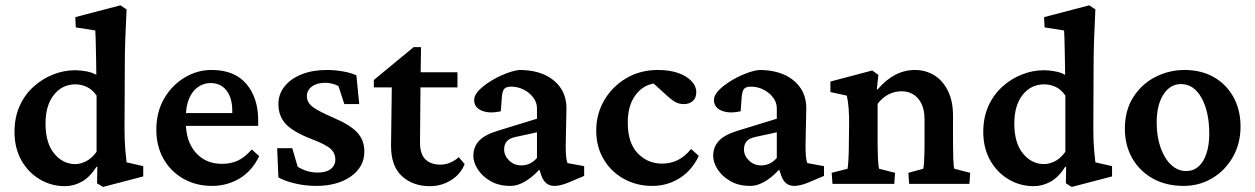

<svg xmlns="http://www.w3.org/2000/svg" viewBox="-20 -700 4779 731"><path d="M372.1 11.7 349.6 -2 350.6 -64.5 347.7 -65.4Q321.3 -24.4 290.5 -7.8Q259.8 8.8 227.5 8.8Q174.8 8.8 130.9 -17.6Q86.9 -43.9 61 -90.3Q35.2 -136.7 35.2 -198.2Q35.2 -252.9 54.7 -296.4Q74.2 -339.8 107.9 -370.1Q141.6 -400.4 182.6 -416.5Q223.6 -432.6 265.6 -432.6Q287.1 -432.6 309.6 -428.2Q332 -423.8 346.7 -415Q346.7 -432.6 346.2 -457.5Q345.7 -482.4 345.2 -507.8Q344.7 -533.2 344.2 -553.7Q343.8 -574.2 342.8 -584L268.6 -595.7L266.6 -634.8L438.5 -679.7L461.9 -664.1Q459 -603.5 457 -550.3Q455.1 -497.1 455.1 -438.5L454.1 -212.9Q454.1 -163.1 457 -130.9Q460 -98.6 461.9 -82L525.4 -67.4V-28.3ZM266.6 -75.2Q286.1 -75.2 307.6 -85.9Q329.1 -96.7 347.7 -122.1V-335.9Q332 -359.4 310.5 -369.1Q289.1 -378.9 267.6 -378.9Q216.8 -378.9 185.1 -338.9Q153.3 -298.8 153.3 -229.5Q153.3 -155.3 186.5 -115.2Q219.7 -75.2 266.6 -75.2Z M787.1 7.8Q726.6 7.8 678.2 -19.5Q629.9 -46.9 602.5 -95.2Q575.2 -143.6 575.2 -206.1Q575.2 -274.4 605.5 -325.7Q635.7 -377 684.6 -405.8Q733.4 -434.6 789.1 -433.6Q874 -432.6 918.5 -379.9Q962.9 -327.1 962.9 -242.2V-220.7H673.8V-269.5H877.9L864.3 -249V-278.3Q864.3 -327.1 842.3 -355.5Q820.3 -383.8 781.2 -383.8Q755.9 -383.8 734.4 -369.1Q712.9 -354.5 700.2 -325.2Q687.5 -295.9 687.5 -252V-234.4Q687.5 -162.1 725.1 -119.1Q762.7 -76.2 825.2 -76.2Q858.4 -76.2 885.3 -88.4Q912.1 -100.6 938.5 -130.9L966.8 -105.5Q939.5 -48.8 892.1 -20.5Q844.7 7.8 787.1 7.8Z M1183.6 7.8Q1144.5 7.8 1105.5 -1Q1066.4 -9.8 1040 -24.4L1035.2 -135.7H1092.8L1113.3 -65.4Q1148.4 -43 1190.4 -43Q1221.7 -43 1239.3 -56.6Q1256.8 -70.3 1256.8 -92.8Q1256.8 -116.2 1239.3 -132.8Q1221.7 -149.4 1168 -169.9Q1096.7 -197.3 1068.4 -227.5Q1040 -257.8 1040 -303.7Q1040 -341.8 1063.5 -371.1Q1086.9 -400.4 1128.4 -417Q1169.9 -433.6 1224.6 -433.6Q1254.9 -433.6 1285.6 -428.2Q1316.4 -422.9 1336.9 -413.1L1347.7 -303.7H1291L1268.6 -372.1Q1258.8 -377.9 1245.1 -381.3Q1231.4 -384.8 1217.8 -384.8Q1186.5 -384.8 1167.5 -370.6Q1148.4 -356.4 1148.4 -334Q1148.4 -309.6 1170.4 -293Q1192.4 -276.4 1249 -252Q1313.5 -224.6 1340.3 -195.3Q1367.2 -166 1367.2 -123Q1367.2 -64.5 1315.9 -28.3Q1264.6 7.8 1183.6 7.8Z M1749 -75.2Q1733.4 -36.1 1696.8 -13.7Q1660.2 8.8 1617.2 8.8Q1551.8 8.8 1510.3 -29.3Q1468.8 -67.4 1468.8 -144.5L1471.7 -367.2H1403.3V-395.5L1554.7 -520.5H1583L1581.1 -391.6L1579.1 -157.2Q1579.1 -113.3 1599.6 -93.3Q1620.1 -73.2 1657.2 -73.2Q1676.8 -73.2 1694.8 -81.1Q1712.9 -88.9 1726.6 -101.6ZM1530.3 -367.2V-424.8H1721.7V-367.2Z M1922.9 7.8Q1878.9 7.8 1847.2 -10.7Q1815.4 -29.3 1798.8 -55.7Q1782.2 -82 1782.2 -106.4Q1782.2 -140.6 1803.7 -163.6Q1825.2 -186.5 1872.1 -201.2L2024.4 -248V-288.1Q2024.4 -309.6 2010.7 -328.1Q1997.1 -346.7 1974.6 -358.4Q1952.1 -370.1 1925.8 -370.1Q1907.2 -370.1 1899.9 -361.8Q1892.6 -353.5 1890.6 -329.1L1886.7 -276.4Q1842.8 -266.6 1814 -278.8Q1785.2 -291 1785.2 -319.3Q1785.2 -336.9 1802.7 -355.5Q1820.3 -374 1847.2 -390.6Q1874 -407.2 1903.3 -418.9Q1932.6 -430.7 1957 -433.6Q2039.1 -433.6 2087.4 -394.5Q2135.7 -355.5 2136.7 -290L2133.8 -145.5Q2133.8 -121.1 2135.3 -105Q2136.7 -88.9 2140.6 -79.1L2204.1 -67.4V-30.3L2146.5 -5.9Q2129.9 1 2116.2 4.4Q2102.5 7.8 2090.8 7.8Q2055.7 7.8 2042 -29.3L2027.3 -72.3L2045.9 -68.4Q2015.6 -32.2 1984.4 -12.2Q1953.1 7.8 1922.9 7.8ZM1964.8 -70.3Q1981.4 -70.3 1996.6 -77.1Q2011.7 -84 2024.4 -98.6V-196.3L1943.4 -178.7Q1919.9 -173.8 1909.7 -162.1Q1899.4 -150.4 1899.4 -130.9Q1899.4 -107.4 1918.5 -88.9Q1937.5 -70.3 1964.8 -70.3Z M2463.9 7.8Q2404.3 7.8 2356 -18.6Q2307.6 -44.9 2278.8 -92.8Q2250 -140.6 2250 -203.1Q2250 -265.6 2280.3 -317.9Q2310.5 -370.1 2363.8 -401.9Q2417 -433.6 2485.4 -433.6Q2528.3 -433.6 2561 -422.4Q2593.8 -411.1 2612.3 -391.6Q2630.9 -372.1 2630.9 -348.6Q2630.9 -327.1 2617.7 -315.4Q2604.5 -303.7 2584 -303.7Q2566.4 -303.7 2553.2 -310.5Q2540 -317.4 2522.5 -333L2458 -391.6L2502.9 -380.9Q2470.7 -387.7 2439.9 -372.6Q2409.2 -357.4 2389.6 -322.3Q2370.1 -287.1 2370.1 -232.4Q2370.1 -156.2 2407.7 -116.7Q2445.3 -77.1 2501 -77.1Q2532.2 -77.1 2559.1 -89.8Q2585.9 -102.5 2611.3 -132.8L2640.6 -106.4Q2613.3 -49.8 2566.4 -21Q2519.5 7.8 2463.9 7.8Z M2835.9 7.8Q2792 7.8 2760.3 -10.7Q2728.5 -29.3 2711.9 -55.7Q2695.3 -82 2695.3 -106.4Q2695.3 -140.6 2716.8 -163.6Q2738.3 -186.5 2785.2 -201.2L2937.5 -248V-288.1Q2937.5 -309.6 2923.8 -328.1Q2910.2 -346.7 2887.7 -358.4Q2865.2 -370.1 2838.9 -370.1Q2820.3 -370.1 2813 -361.8Q2805.7 -353.5 2803.7 -329.1L2799.8 -276.4Q2755.9 -266.6 2727.1 -278.8Q2698.2 -291 2698.2 -319.3Q2698.2 -336.9 2715.8 -355.5Q2733.4 -374 2760.3 -390.6Q2787.1 -407.2 2816.4 -418.9Q2845.7 -430.7 2870.1 -433.6Q2952.1 -433.6 3000.5 -394.5Q3048.8 -355.5 3049.8 -290L3046.9 -145.5Q3046.9 -121.1 3048.3 -105Q3049.8 -88.9 3053.7 -79.1L3117.2 -67.4V-30.3L3059.6 -5.9Q3043 1 3029.3 4.4Q3015.6 7.8 3003.9 7.8Q2968.8 7.8 2955.1 -29.3L2940.4 -72.3L2959 -68.4Q2928.7 -32.2 2897.5 -12.2Q2866.2 7.8 2835.9 7.8ZM2877.9 -70.3Q2894.5 -70.3 2909.7 -77.1Q2924.8 -84 2937.5 -98.6V-196.3L2856.4 -178.7Q2833 -173.8 2822.8 -162.1Q2812.5 -150.4 2812.5 -130.9Q2812.5 -107.4 2831.5 -88.9Q2850.6 -70.3 2877.9 -70.3Z M3149.4 0 3146.5 -42 3207 -57.6Q3208 -61.5 3209 -73.7Q3210 -85.9 3210.9 -106.9Q3211.9 -127.9 3211.9 -157.2L3212.9 -231.4Q3212.9 -262.7 3210.9 -288.1Q3209 -313.5 3204.1 -335.9L3141.6 -349.6V-389.6L3300.8 -431.6L3324.2 -415L3318.4 -360.4L3321.3 -359.4Q3352.5 -396.5 3388.2 -415Q3423.8 -433.6 3463.9 -433.6Q3503.9 -433.6 3536.6 -413.6Q3569.3 -393.6 3588.9 -354.5Q3608.4 -315.4 3608.4 -258.8V-157.2Q3608.4 -124 3609.4 -95.2Q3610.4 -66.4 3613.3 -57.6L3673.8 -42L3670.9 0H3441.4L3438.5 -42L3495.1 -57.6Q3497.1 -65.4 3498 -80.1Q3499 -94.7 3499.5 -114.3Q3500 -133.8 3500 -154.3V-244.1Q3500 -282.2 3487.8 -306.2Q3475.6 -330.1 3456.1 -341.3Q3436.5 -352.5 3413.1 -352.5Q3385.7 -352.5 3362.3 -340.3Q3338.9 -328.1 3321.3 -304.7V-160.2Q3321.3 -123 3322.8 -94.2Q3324.2 -65.4 3327.1 -57.6L3387.7 -42L3384.8 0Z M4060.5 11.7 4038.1 -2 4039.1 -64.5 4036.1 -65.4Q4009.8 -24.4 3979 -7.8Q3948.2 8.8 3916 8.8Q3863.3 8.8 3819.3 -17.6Q3775.4 -43.9 3749.5 -90.3Q3723.6 -136.7 3723.6 -198.2Q3723.6 -252.9 3743.2 -296.4Q3762.7 -339.8 3796.4 -370.1Q3830.1 -400.4 3871.1 -416.5Q3912.1 -432.6 3954.1 -432.6Q3975.6 -432.6 3998 -428.2Q4020.5 -423.8 4035.2 -415Q4035.2 -432.6 4034.7 -457.5Q4034.2 -482.4 4033.7 -507.8Q4033.2 -533.2 4032.7 -553.7Q4032.2 -574.2 4031.2 -584L3957 -595.7L3955.1 -634.8L4127 -679.7L4150.4 -664.1Q4147.5 -603.5 4145.5 -550.3Q4143.6 -497.1 4143.6 -438.5L4142.6 -212.9Q4142.6 -163.1 4145.5 -130.9Q4148.4 -98.6 4150.4 -82L4213.9 -67.4V-28.3ZM3955.1 -75.2Q3974.6 -75.2 3996.1 -85.9Q4017.6 -96.7 4036.1 -122.1V-335.9Q4020.5 -359.4 3999 -369.1Q3977.5 -378.9 3956.1 -378.9Q3905.3 -378.9 3873.5 -338.9Q3841.8 -298.8 3841.8 -229.5Q3841.8 -155.3 3875 -115.2Q3908.2 -75.2 3955.1 -75.2Z M4486.3 7.8Q4419.9 7.8 4369.6 -20Q4319.3 -47.9 4291 -97.2Q4262.7 -146.5 4262.7 -210Q4262.7 -279.3 4294.4 -329.6Q4326.2 -379.9 4378.4 -406.7Q4430.7 -433.6 4490.2 -433.6Q4553.7 -433.6 4601.6 -406.2Q4649.4 -378.9 4676.3 -330.1Q4703.1 -281.2 4703.1 -217.8Q4703.1 -154.3 4674.3 -103Q4645.5 -51.8 4596.2 -22Q4546.9 7.8 4486.3 7.8ZM4496.1 -48.8Q4523.4 -48.8 4543 -65.9Q4562.5 -83 4573.2 -115.2Q4584 -147.5 4584 -190.4Q4584 -274.4 4554.7 -327.1Q4525.4 -379.9 4476.6 -379.9Q4434.6 -379.9 4409.2 -339.8Q4383.8 -299.8 4383.8 -233.4Q4383.8 -180.7 4398.4 -138.7Q4413.1 -96.7 4438.5 -72.8Q4463.9 -48.8 4496.1 -48.8Z"/></svg>

Font: Crimson Pro SemiBold
Style: Regular
Weight: 600
Designer: Jacques Le Bailly
Foundry: Baron von Fonthausen
Version: Version 1.003